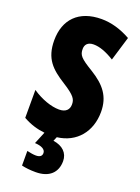

<svg xmlns="http://www.w3.org/2000/svg" viewBox="-177 -798 808 1112"><g transform="rotate(20 227.0 -242.0)"><path d="M320 126C320 76 285 42 227 34L238 8C356 -6 429 -95 429 -217C429 -312 383 -369 297 -422C216 -471 204 -486 204 -524C204 -550 219 -570 256 -570C292 -570 334 -555 384 -524L429 -673C368 -707 308 -724 249 -724C108 -724 32 -642 32 -515C32 -401 85 -353 169 -300C247 -251 256 -231 256 -200C256 -169 237 -147 195 -147C146 -147 84 -169 28 -207V-35C74 -9 117 3 162 8L131 83C172 85 197 98 197 121C197 140 184 149 160 149C145 149 127 146 105 141V231C130 237 159 240 192 240C275 240 320 196 320 126Z"/></g></svg>

Font: Noto Sans Arabic UI XCn Bk
Style: Regular
Weight: 900
Width: 2
Designer: Monotype Design Team, Nadine Chahine and Nizar Qandah
Foundry: Monotype Imaging Inc.
Version: Version 2.010